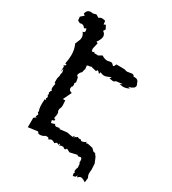

<svg xmlns="http://www.w3.org/2000/svg" viewBox="-171 -693 786 877"><g transform="rotate(30 222.0 -254.5)"><path d="M77.1 -59.1 70.8 -56.6 70.3 -60.5 75.2 -73.2 67.9 -81.1 70.8 -86.4Q64.9 -96.2 64.9 -123L65.9 -147.5L71.8 -145.5L69.3 -153.8Q71.8 -160.6 73.2 -163.1Q68.4 -168.9 68.4 -172.4Q68.4 -175.3 71.3 -176.8L66.9 -183.1Q69.8 -192.9 74.7 -198.2L71.8 -200.7Q69.3 -200.7 69.3 -210.4Q69.3 -216.3 72.8 -232.4L67.4 -235.8V-258.8Q70.3 -267.6 71.8 -274.9L71.3 -278.8Q71.3 -284.2 74.2 -292.5Q73.7 -301.8 70.3 -310.1L65.9 -291L66.9 -317.9Q66.9 -323.2 62 -325.2L69.8 -327.1L72.8 -335.4L65.4 -335.9Q70.8 -360.8 70.8 -382.3Q70.8 -413.6 59.1 -437.5L70.3 -464.4L71.8 -474.1Q71.8 -488.8 61.5 -501Q72.3 -502 72.3 -510.3Q72.3 -516.6 68.8 -522.9L59.1 -517.6Q51.3 -530.3 40 -530.3L31.2 -528.3L18.1 -535.2L16.1 -554.2L33.2 -568.8L24.9 -576.2Q30.3 -598.1 49.3 -598.1L60.1 -596.7L77.1 -601.1L92.8 -591.8Q99.1 -598.6 109.9 -598.6L126 -595.7L127.9 -577.6L137.7 -581.5L147.9 -562.5L140.6 -551.3Q154.3 -542.5 154.3 -528.8Q154.3 -513.7 139.2 -493.2L147.5 -489.3L140.1 -457.5L142.1 -445.3L149.4 -443.8L153.8 -448.7L156.7 -442.9L177.2 -442.4L194.8 -452.6Q211.9 -442.4 224.1 -442.4L243.7 -445.8Q247.1 -445.8 250 -444.1Q252.9 -442.4 254.6 -440.4Q256.3 -438.5 257.8 -436.8Q259.3 -435.1 260.7 -435.1Q265.1 -435.1 270 -448.7L312.5 -448.2L327.6 -444.3L353 -448.2Q363.3 -448.2 365.7 -439.5L372.1 -439.9Q391.1 -439.9 395 -420.9Q398.9 -415 398.9 -409.7Q398.9 -394.5 367.2 -386.7L378.9 -384.8Q364.3 -375.5 346.7 -375.5L327.6 -377.9L340.3 -385.3L305.2 -381.3Q303.2 -375 292.5 -375L274.4 -377.9L280.8 -387.7Q279.8 -387.7 276.1 -385.7Q272.5 -383.8 267.3 -381.6Q262.2 -379.4 256.6 -377.7Q251 -376 246.6 -376Q235.8 -376 225.6 -381.8L222.7 -371.6Q213.4 -382.8 210 -382.8Q207.5 -382.3 206.5 -379.2Q205.6 -376 202.6 -376L173.8 -383.3L172.4 -380.4Q161.6 -380.4 155.3 -377.4L157.7 -356L155.8 -356.4L152.3 -339.8Q141.6 -332 139.2 -317.4Q141.6 -313 147 -309.6L151.4 -287.1Q148.4 -281.2 146 -275.9Q148.4 -274.4 148.4 -271Q148.4 -260.7 145 -259.8Q142.6 -259.3 142.1 -248Q144.5 -236.3 158.7 -233.9L137.2 -189.5H149.9L151.4 -161.6Q150.4 -148.9 146 -144L145.5 -130.9Q149.9 -128.4 149.9 -119.6Q149.9 -107.4 146.5 -98.6L148.4 -91.8L152.8 -94.2L153.3 -85L141.6 -81.1Q143.1 -73.7 145 -67.4L164.6 -73.2Q164.6 -64.9 175.8 -64.9L189.9 -67.4L193.8 -63L230 -67.4L261.7 -62Q267.1 -68.8 269.5 -72.8L267.6 -60.5L272.5 -67.9Q276.4 -67.9 279.8 -70.8L284.2 -74.2Q286.6 -69.8 294.4 -69.8Q297.9 -69.8 300.8 -70.8L305.7 -64.9Q324.7 -67.4 328.1 -75.2Q329.1 -67.4 334.5 -67.4L336.4 -70.3L365.2 -64L379.4 -50.8Q390.6 -50.8 391.6 -44.4L398.9 -34.7L410.6 -6.3L412.1 25.4Q410.6 34.7 410.6 44.4Q410.6 54.7 417 65.9L414.1 89.8Q397 78.6 388.7 78.6Q380.4 78.6 371.6 88.9L370.6 78.6L364.7 88.9L352.1 92.3L349.1 79.1L353 75.2Q348.1 71.8 348.1 64.5Q348.1 58.1 353 47.4L351.6 28.3L348.1 23.9V10.3Q347.7 2.9 341.3 -0.5L327.6 2.4L322.8 -2.4L285.2 6.3L267.1 -2.9Q263.7 4.4 259.3 4.4Q254.4 4.4 249 -1.5H239.3L228 2.9L230 -4.9H225.1L224.1 3.4Q220.7 -2.4 214.4 -2.4Q210 -2.4 204.1 4.4Q193.4 -2.9 186 -2.9Q180.7 -2.9 176.8 1Q175.3 2.9 173.8 2.9Q171.9 2.9 170.4 0.5Q168.5 -4.9 164.1 -4.9H153.8Q142.1 4.4 127 4.4L119.6 3.4L113.8 -4.9L63 2V-47.4Z"/></g></svg>

Font: Truetypewriter PolyglOTT
Style: Regular
Weight: 400
Designer: Sergey Beatoff a.k.a. Sam_T
Version: Version 3.76